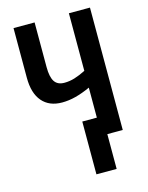

<svg xmlns="http://www.w3.org/2000/svg" viewBox="-133 -797 836 1082"><g transform="rotate(-15 284.5 -255.5)"><path d="M500 0H410V203H292V-105H377V-280Q331 -259 290.5 -248.5Q250 -238 211 -238Q136 -238 95 -286Q54 -334 54 -424V-714H177V-453Q177 -396 194.5 -369Q212 -342 252 -342Q282 -342 311.5 -351Q341 -360 377 -378V-714H500Z"/></g></svg>

Font: Noto Sans Disp Cond SemBd
Style: Regular
Weight: 600
Width: 3
Designer: Monotype Design Team
Foundry: Monotype Imaging Inc.
Version: Version 2.000;GOOG;noto-source:20170915:90ef993387c0; ttfaut